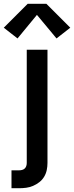

<svg xmlns="http://www.w3.org/2000/svg" viewBox="-78 -784 393 1019"><path d="M-17 215V120H22Q31 120 39 118Q47 116 53 110.5Q59 105 61.5 97Q64 89 64 81V-520H174V81Q174 100 170 119Q166 138 156 154.5Q146 171 130.5 183Q115 195 97.5 202.5Q80 210 61 212.5Q42 215 22 215ZM15 -580 -58 -637 69 -764H168L295 -637L222 -580L118 -705Z"/></svg>

Font: Iosevka QP
Style: Bold
Weight: 700
Designer: Belleve Invis
Foundry: Belleve Invis
Version: Version 20.0.0; ttfautohint (v1.8.4)